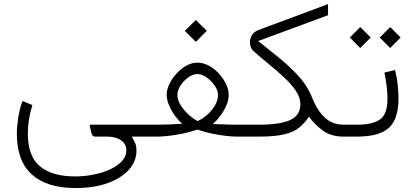

<svg xmlns="http://www.w3.org/2000/svg" viewBox="-20 -673 2046 946"><path d="M139.6 -155.3Q117.2 -86.4 117.2 -14.6Q117.2 97.7 177.5 147Q237.8 196.3 351.1 196.3Q394.5 196.3 438.7 187.7Q482.9 179.2 520 162.6Q557.1 146 579.8 122.1Q602.5 98.1 602.5 66.9Q602.5 36.6 576.2 18.3Q549.8 0 507.8 0H447.8Q434.6 0 430.2 -19L422.9 -49.3Q419.9 -58.6 429.2 -58.6H711.4V0H629.9Q637.2 15.1 644.8 29.3Q652.3 43.5 652.3 70.3Q652.3 120.6 616 162.1Q579.6 203.6 512.2 228.5Q444.8 253.4 351.6 253.4Q210.9 253.4 137 186.8Q63 120.1 63 -15.1Q63 -49.8 70.1 -94.7Q77.1 -139.6 90.8 -175.3Z M890.6 -521 944.8 -574.7 999 -521 944.8 -466.8ZM1028.8 -62Q1054.7 -61 1088.1 -59.8Q1121.6 -58.6 1140.1 -58.6H1186V0H1141.1Q1124 0 1092.5 -3.7Q1061 -7.3 1023.7 -14.9Q986.3 -22.5 952.1 -34.7Q917.5 -22.5 879.4 -14.6Q841.3 -6.8 808.6 -3.4Q775.9 0 757.3 0H691.9V-58.6H757.3Q778.3 -58.6 813.5 -59.8Q848.6 -61 877.9 -63Q859.9 -78.6 842.3 -102.5Q824.7 -126.5 813 -153.8Q801.3 -181.2 801.3 -207Q801.3 -231 814 -258.1Q826.7 -285.2 848.4 -309.3Q870.1 -333.5 897.2 -348.9Q924.3 -364.3 952.6 -364.3Q981.9 -364.3 1009.5 -349.1Q1037.1 -334 1059.1 -309.8Q1081.1 -285.6 1094 -258.3Q1106.9 -231 1106.9 -206.1Q1106.9 -180.2 1095 -152.8Q1083 -125.5 1065.2 -101.8Q1047.4 -78.1 1028.8 -62ZM952.6 -308.1Q930.2 -308.1 907.5 -291.7Q884.8 -275.4 869.4 -251.5Q854 -227.5 854 -205.1Q854 -180.2 870.4 -154.3Q886.7 -128.4 909.9 -107.7Q933.1 -86.9 953.1 -76.7Q976.6 -86.4 1000 -106.7Q1023.4 -127 1038.8 -153.1Q1054.2 -179.2 1054.2 -206.1Q1054.2 -227.1 1038.1 -250.7Q1022 -274.4 998.5 -291.3Q975.1 -308.1 952.6 -308.1Z M1252 -470.7Q1301.3 -431.2 1353.8 -389.2Q1406.2 -347.2 1450.4 -298.8Q1494.6 -250.5 1518.1 -190.9Q1542.5 -128.9 1580.3 -93.8Q1618.2 -58.6 1672.9 -58.6H1687.5V0H1672.9Q1613.8 0 1574.5 -27.1Q1535.2 -54.2 1502 -98.1Q1481 -65.9 1453.6 -43.9Q1426.3 -22 1380.4 -11Q1334.5 0 1257.3 0H1166.5V-58.6H1256.8Q1356.4 -58.6 1408.2 -80.8Q1460 -103 1460 -160.6Q1460 -191.4 1439 -223.4Q1418 -255.4 1384 -287.6Q1350.1 -319.8 1309.8 -352.8Q1269.5 -385.7 1231.4 -418.9Q1211.4 -435.5 1211.4 -465.3Q1211.4 -482.9 1221.2 -499.8Q1231 -516.6 1252.9 -524.9L1596.2 -652.8V-598.1Z M1926.3 -328.1Q1935.5 -293.5 1939.5 -256.8Q1943.4 -220.2 1943.4 -188.5Q1943.4 -85.9 1895.8 -43Q1848.1 0 1740.7 0H1668V-58.6H1740.7Q1814.9 -58.6 1852.1 -84.2Q1889.2 -109.9 1889.2 -187Q1889.2 -213.9 1885 -248.3Q1880.9 -282.7 1874 -315.4ZM1851.1 -488.3 1902.3 -539.6 1954.1 -488.3 1902.3 -436.5ZM1703.6 -488.3 1754.9 -539.6 1806.6 -488.3 1754.9 -436.5Z"/></svg>

Font: Vazir Thin WOL-UI
Style: Thin-WOL-UI
Weight: 100
Designer: Saber Rastikerdar
Foundry: Saber Rastikerdar
Version: Version 30.1.0